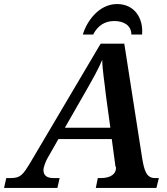

<svg xmlns="http://www.w3.org/2000/svg" viewBox="-63 -930 828 950"><path d="M347 -759H398C420 -803 456 -826 502 -826C550 -826 587 -804 587 -759H640C647 -837 605 -910 516 -910C424 -910 364 -820 347 -759ZM232 -49H202C171 -49 152 -60 152 -89C152 -104 165 -136 173 -149L226 -242H490L509 -101C508 -107 511 -108 511 -99C511 -69 484 -49 437 -49H421L411 0H711L723 -49H704C663 -49 651 -82 640 -150L552 -714H435L88 -127C50 -64 38 -49 -10 -49H-32L-43 0H221ZM360 -476C396 -539 423 -587 443 -634C443 -586 455 -518 461 -459L483 -298H258Z"/></svg>

Font: Noto Serif Semi
Style: Italic
Weight: 600
Italic angle: -12°
Designer: Monotype Design Team
Foundry: Monotype Imaging Inc.
Version: Version 1.901